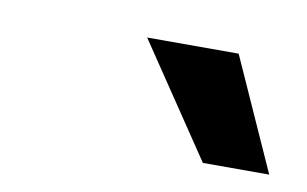

<svg xmlns="http://www.w3.org/2000/svg" viewBox="-33 -751 397 248"><g transform="rotate(10 165.0 -626.5)"><path d="M144 -700H264L330 -553H243Z"/></g></svg>

Font: Epunda Sans Medium
Style: Italic
Weight: 500
Italic angle: -12.0243°
Designer: Simon Atzbach
Foundry: typofactur
Version: Version 2.204; ttfautohint (v1.8.4.7-5d5b)